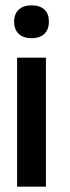

<svg xmlns="http://www.w3.org/2000/svg" viewBox="-20 -529 261 719"><path d="M163 -447V-449C163 -486 141 -509 98 -509C57 -509 33 -486 33 -449V-447C33 -409 57 -386 98 -386C140 -386 163 -409 163 -447ZM44 170H152V-313H44Z"/></svg>

Font: LT Wave Text Medium
Style: Regular
Weight: 500
Designer: Daniel Lyons
Version: Version 2.5 (Glyphs App)